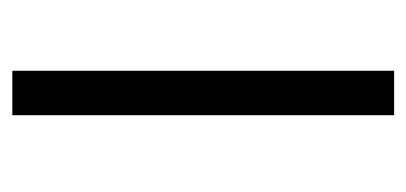

<svg xmlns="http://www.w3.org/2000/svg" viewBox="-198 -476 674 319"><g transform="rotate(90 139.5 -317.0)"><path d="M98.1 0V-634.3H171.9V0Z"/></g></svg>

Font: XL-Viking
Style: Regular
Weight: 400
Foundry: Ascender Corporation
Version: Version 1.10 March 23, 2015